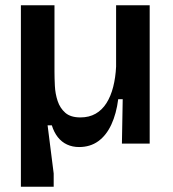

<svg xmlns="http://www.w3.org/2000/svg" viewBox="-20 -543 653 726"><path d="M59 163V-523H186V-273Q186 -248 187.5 -218Q189 -188 198 -161Q207 -134 227 -116.5Q247 -99 284 -99Q317 -99 341.5 -113Q366 -127 382.5 -153Q399 -179 408 -214.5Q417 -250 419 -291V-523H546V-219V0H441L444 -168H427Q420 -113 401 -72Q382 -31 351.5 -9Q321 13 279 13Q254 13 233.5 3.5Q213 -6 198.5 -24.5Q184 -43 176 -69H160L183 113V163Z"/></svg>

Font: Bricolage Grotesque 24pt SemiBold
Style: Regular
Weight: 600
Designer: Mathieu Triay
Foundry: Atelier Triay
Version: Version 1.001;gftools[0.9.33.dev8+g029e19f]